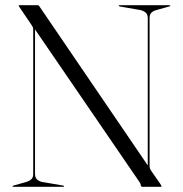

<svg xmlns="http://www.w3.org/2000/svg" viewBox="-20 -720 704 740"><path d="M227 -2.5Q227 0 223.5 0H31.5Q28 0 28 -2.5Q28 -3.5 32.5 -5L82.5 -19Q94.5 -23 101.2 -29.5Q108 -36 108 -50V-602Q108 -609.5 107 -613.5Q106 -617.5 100 -626L55 -692.5Q51.5 -698.5 51.5 -699Q51.5 -700 55 -700H126Q129 -700 131.2 -696.5Q133.5 -693 139 -685L549.5 -82.5V-650Q549.5 -664 542.2 -670.8Q535 -677.5 522.5 -681L442 -695Q437.5 -696.5 437.5 -697.5Q437.5 -700 441 -700H633Q636.5 -700 636.5 -697.5Q636.5 -696.5 632 -695L582 -681Q570 -677.5 563.2 -670.8Q556.5 -664 556.5 -650V-80Q556.5 -71 562.5 -62L596 -14Q603 -3 603 -1.5Q603 0 598 0H530.5Q522.5 0 522.5 -6.5Q522.5 -11 518.5 -17L115 -606.5V-50Q115 -36 121.8 -29.2Q128.5 -22.5 140.5 -19L222.5 -5Q227 -3.5 227 -2.5Z"/></svg>

Font: Fraunces 144pt S000 Light
Style: Regular
Weight: 300
Version: Version 1.000; ttfautohint (v1.8.3)